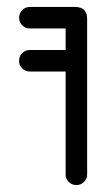

<svg xmlns="http://www.w3.org/2000/svg" viewBox="-20 -533 315 553"><path d="M66 -327Q53 -327 44 -336Q35 -345 35 -358Q35 -371 44 -380Q53 -389 66 -389H169V-451H66Q53 -451 44 -460Q35 -469 35 -482Q35 -495 44 -504Q53 -513 66 -513H196Q231 -513 231 -478V-30Q231 -18 222 -9Q213 0 200 0Q187 0 178 -9Q169 -18 169 -30V-327Z"/></svg>

Font: Libertine Sup Medium
Style: Regular
Weight: 500
Designer: Bastien Sozeau
Foundry: NBR — Bastien Sozeau
Version: Version 2.003; ttfautohint (v1.8.4.7-5d5b);gftools[0.9.33]